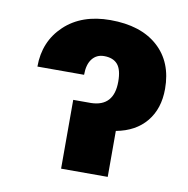

<svg xmlns="http://www.w3.org/2000/svg" viewBox="-66 -602 654 667"><g transform="rotate(10 261.0 -269.0)"><path d="M335 -332Q335 -374.5 319.1 -392.8Q303.2 -411.1 271.5 -411.1Q245.1 -411.1 229.5 -391.4Q213.9 -371.6 213.9 -335H49.3Q49.3 -423.8 109.9 -481Q170.4 -538.1 271.5 -538.1Q378.9 -538.1 439.2 -484.1Q499.5 -430.2 499.5 -335.4Q499.5 -265.6 462.2 -220.2Q424.8 -174.8 356.4 -162.1V0H191.9V-242.7H254.9Q335 -244.6 335 -332Z"/></g></svg>

Font: Roboto Black
Style: Regular
Weight: 900
Designer: Google
Version: Version 2.134; 2016